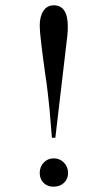

<svg xmlns="http://www.w3.org/2000/svg" viewBox="-20 -696 373 725"><path d="M176 -176 167 -284Q165 -303 161 -340Q157 -377 150 -422Q146 -449 142.5 -477Q139 -505 136 -529Q133 -553 131.5 -571.5Q130 -590 130 -599Q130 -634 144 -655Q158 -676 183 -676Q236 -676 236 -596Q236 -585 235.5 -576.5Q235 -568 234 -559L189 -176ZM183 -98Q206 -98 221.5 -82Q237 -66 237 -43Q237 -20 221.5 -5.5Q206 9 182 9Q159 9 144.5 -5.5Q130 -20 130 -43Q130 -66 145 -82Q160 -98 183 -98Z"/></svg>

Font: Klingon pIqaD Mandel
Style: Regular
Weight: 400
Width: 0
Designer: Mike Neff (qa'vaj)
Foundry: Mike Neff and Michael Everson
Version: Version 2.003